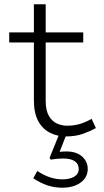

<svg xmlns="http://www.w3.org/2000/svg" viewBox="-20 -622 485 895"><path d="M287 14Q247 14 212.5 -3.5Q178 -21 158 -58Q138 -95 138 -154V-602H193V-152Q193 -107 208 -81.5Q223 -56 246 -46Q269 -36 292 -36Q327 -36 355 -45Q383 -54 407 -68L427 -25Q400 -10 366 2Q332 14 287 14ZM23 -424V-471H368V-424ZM271 253Q235 253 202.5 242.5Q170 232 135 209L154 175Q184 195 213 204.5Q242 214 271 214Q305 214 326 201.5Q347 189 347 166Q347 142 328.5 129.5Q310 117 277 117Q258 117 243.5 118.5Q229 120 216 122L211 114L259 -4H293L258 86Q265 85 272.5 84.5Q280 84 289 84Q336 84 362.5 107.5Q389 131 389 166Q389 192 374 211.5Q359 231 332.5 242Q306 253 271 253Z"/></svg>

Font: BioRhyme ExtraBold Light
Style: Regular
Weight: 300
Version: Version 1.600;gftools[0.9.33]